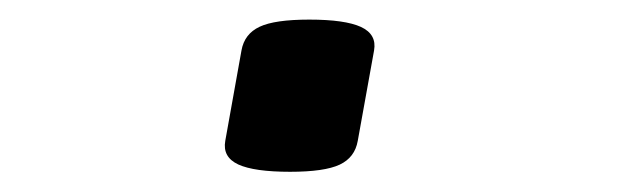

<svg xmlns="http://www.w3.org/2000/svg" viewBox="-20 -166 640 191"><path d="M220.2 -115.7 204.1 -25.9Q201.2 -9.8 217 -2.4Q232.9 4.9 268.6 4.9Q302.7 4.9 317.9 -2.2Q333 -9.3 335.9 -25.9L352.1 -115.7Q355 -131.8 339.1 -139.2Q323.2 -146.5 287.6 -146.5Q253.4 -146.5 238.3 -139.4Q223.1 -132.3 220.2 -115.7Z"/></svg>

Font: Courier Prime Code
Style: Italic
Weight: 400
Italic angle: -10°
Designer: Alan Dague-Greene
Foundry: Quote-Unquote Apps
Version: Version 3.18